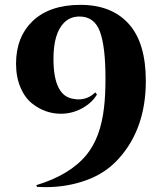

<svg xmlns="http://www.w3.org/2000/svg" viewBox="-20 -631 669 790"><path d="M302 -222Q343 -222 372 -251L379 -242Q361 -212 329 -192Q283 -163 231 -163Q167 -163 115 -203Q84 -226 65 -269.5Q46 -313 46 -369Q46 -478 114 -544Q184 -611 311.5 -611Q439 -611 509.5 -533Q580 -455 580 -298Q580 -103 470 20Q416 81 336.5 110Q257 139 168 139Q151 139 133 138L129 131Q268 89 336 6Q394 -65 408 -188Q414 -239 414 -308Q414 -440 391 -501.5Q368 -563 307 -563Q268 -563 243 -537Q200 -493 200 -389Q200 -234 284 -224Q293 -222 302 -222Z"/></svg>

Font: Cinzel Decorative
Style: Bold
Weight: 700
Version: Version 1.002;PS 001.002;hotconv 1.0.56;makeotf.lib2.0.21325